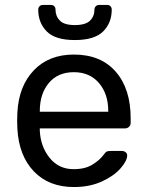

<svg xmlns="http://www.w3.org/2000/svg" viewBox="-20 -752 599 782"><path d="M49.8 -261.2 50.8 -293.9Q56.6 -401.9 117.9 -465.8Q179.2 -529.8 280.8 -529.8Q390.6 -529.8 451.4 -460Q512.2 -390.1 512.2 -270V-252Q512.2 -242.2 505.6 -235.6Q499 -229 488.8 -229H142.1V-220.2Q145 -155.3 182.1 -109.1Q219.2 -63 279.8 -63Q326.7 -63 356.4 -81.5Q386.2 -100.1 400.9 -120.1Q409.7 -132.3 414.8 -134.8Q419.9 -137.2 432.1 -137.2H476.1Q484.9 -137.2 491.5 -132.1Q498 -127 498 -119.1Q498 -97.2 470.9 -66.2Q443.8 -35.2 394.5 -12.7Q345.2 9.8 280.8 9.8Q179.2 9.8 118.2 -53.7Q57.1 -117.2 50.8 -227.1ZM135.7 -712.9Q135.7 -720.7 140.9 -726.3Q146 -731.9 154.8 -731.9H187Q195.8 -731.9 200.9 -726.6Q206.1 -721.2 206.1 -712.9Q206.1 -686 223.9 -668Q241.7 -649.9 284.7 -649.9Q328.6 -649.9 346.7 -668Q364.7 -686 364.7 -712.9Q364.7 -720.7 369.9 -726.3Q375 -731.9 383.8 -731.9H416Q424.8 -731.9 429.9 -726.6Q435.1 -721.2 435.1 -712.9Q435.1 -658.7 399.9 -623.8Q364.7 -588.9 284.7 -588.9Q205.1 -588.9 170.4 -624Q135.7 -659.2 135.7 -712.9ZM142.1 -296.9H420.9V-299.8Q420.9 -369.6 383.1 -413.8Q345.2 -458 280.8 -458Q215.8 -458 179 -414.1Q142.1 -370.1 142.1 -299.8Z"/></svg>

Font: Rubik AZ
Style: Regular
Weight: 400
Designer: Hubert and Fischer
Foundry: Hubert & Fischer
Version: Version 2.000